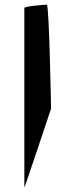

<svg xmlns="http://www.w3.org/2000/svg" viewBox="-20 -789 282 820"><path d="M84 11C84 18 198 -325 198 -325C198 -332 190 -769 180 -769C169 -769 84 -762 84 -755Z"/></svg>

Font: Ampere
Style: SCUltExt
Weight: 400
Version: Version 1